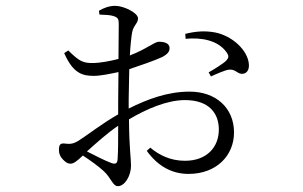

<svg xmlns="http://www.w3.org/2000/svg" viewBox="-20 -578 1040 658"><path d="M616 -445C669 -450 727 -441 757 -398C765 -386 764 -380 756 -371C746 -360 711 -339 695 -330L703 -316C720 -324 750 -337 763 -339C787 -343 794 -323 812 -325C828 -327 834 -341 833 -357C830 -406 775 -456 716 -467C682 -473 652 -471 615 -462ZM248 -95C234 -87 224 -83 203 -86C186 -88 182 -82 182 -63C182 -52 186 -41 196 -31C205 -22 212 -17 221 -17C232 -17 242 -24 264 -45C290 -28 319 -7 335 8C360 30 366 60 384 60C408 60 429 24 429 -10C429 -37 423 -65 422 -169C481 -204 552 -235 614 -235C695 -235 730 -191 730 -134C730 -74 689 -27 614 -27C563 -27 525 -47 495 -72L483 -61C522 -7 571 18 626 18C723 18 782 -46 782 -124C782 -209 719 -264 630 -264C554 -264 485 -238 421 -206V-238L423 -341C459 -353 509 -370 537 -383C553 -392 562 -401 561 -414C561 -432 538 -435 525 -435C509 -435 483 -410 425 -388C427 -423 430 -452 433 -468C438 -492 453 -498 453 -515C453 -534 404 -558 375 -558C355 -558 335 -551 319 -541L321 -528C342 -527 356 -527 369 -523C384 -518 387 -513 387 -496L386 -376C355 -368 325 -363 303 -362C264 -361 252 -368 214 -405L200 -396C231 -325 264 -318 302 -318C324 -318 358 -325 386 -331L385 -232V-186C333 -157 274 -111 248 -95ZM385 -147C385 -97 385 -60 383 -32C382 -17 375 -14 360 -20C338 -28 306 -45 278 -59C310 -88 349 -123 385 -147Z"/></svg>

Font: Noto Serif JP Light
Style: Regular
Weight: 300
Designer: Ryoko NISHIZUKA 西塚涼子 (kana & ideographs); Frank Grießhammer (Latin, Greek & Cyrillic); Wenlong ZHANG 张文龙 (bopomofo); San
Foundry: Adobe
Version: Version 2.001;hotconv 1.1.0;makeotfexe 2.6.0